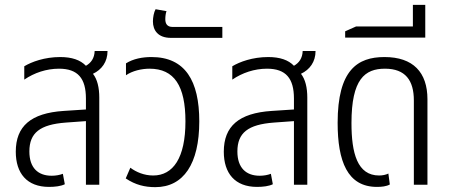

<svg xmlns="http://www.w3.org/2000/svg" viewBox="-20 -761 1851 791"><path d="M247 -2 239 -45C226 -40 210 -37 193 -37C137 -37 101 -69 101 -137C101 -214 145 -248 251 -256L334 -262V0H389V-359C389 -400 381 -434 363 -457C399 -474 423 -506 423 -551H370C369 -521 355 -502 334 -490C311 -514 276 -526 228 -526C163 -526 110 -506 80 -488V-433C121 -461 171 -478 223 -478C301 -478 334 -438 334 -355V-310L242 -304C107 -295 45 -241 45 -136C45 -47 91 9 182 9C207 9 231 6 247 -2Z M620 10C736 10 801 -86 801 -261C801 -428 743 -526 604 -526C567 -526 529 -519 499 -500V-451C525 -469 563 -478 596 -478C698 -478 744 -407 744 -261C744 -110 693 -38 611 -38C574 -38 541 -52 517 -70L498 -26C538 1 577 10 620 10Z M684 -605H896V-650H691C669 -650 661 -663 661 -682C661 -694 663 -708 666 -715L621 -723C614 -711 610 -689 610 -673C610 -636 631 -605 684 -605Z M1104 -2 1096 -45C1083 -40 1067 -37 1050 -37C994 -37 958 -69 958 -137C958 -214 1002 -248 1108 -256L1191 -262V0H1246V-359C1246 -400 1238 -434 1220 -457C1256 -474 1280 -506 1280 -551H1227C1226 -521 1212 -502 1191 -490C1168 -514 1133 -526 1085 -526C1020 -526 967 -506 937 -488V-433C978 -461 1028 -478 1080 -478C1158 -478 1191 -438 1191 -355V-310L1099 -304C964 -295 902 -241 902 -136C902 -47 948 9 1039 9C1064 9 1088 6 1104 -2Z M1533 9C1552 9 1572 7 1586 -1L1580 -46C1570 -41 1556 -38 1542 -38C1452 -38 1428 -130 1428 -254C1428 -435 1483 -478 1566 -478C1650 -478 1685 -430 1685 -347V0H1741V-352C1741 -463 1682 -526 1564 -526C1453 -526 1371 -473 1371 -255C1371 -97 1411 9 1533 9Z M1681 -741V-652H1447L1402 -632V-606H1732V-741Z"/></svg>

Font: Noto Sans Thai UI Condensed Light
Style: Regular
Weight: 300
Width: 3
Designer: Monotype Design Team
Foundry: Monotype Imaging Inc.
Version: Version 1.901